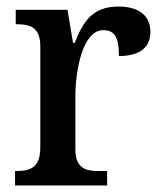

<svg xmlns="http://www.w3.org/2000/svg" viewBox="-20 -566 493 586"><path d="M26 0H307V-44H281C242 -44 210 -52 210 -111V-271C210 -353 233 -474 295 -474C331 -474 343 -450 343 -395C409 -395 439 -423 439 -469C439 -516 407 -546 341 -546C262 -546 233 -499 208 -435H203L186 -536H28V-492H31C72 -492 103 -483 103 -424V-116C103 -53 71 -44 29 -44H26Z"/></svg>

Font: Noto Serif Ethiopic SemiCondensed Medium
Style: Regular
Weight: 500
Width: 4
Designer: Monotype Design Team
Foundry: Monotype Imaging Inc.
Version: Version 2.102